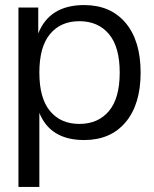

<svg xmlns="http://www.w3.org/2000/svg" viewBox="-20 -546 611 762"><path d="M314 9.8Q179.7 9.8 136.2 -98.1V195.8H53.2V-516.1H131.8V-413.1Q176.3 -525.9 314 -525.9Q418.9 -525.9 478.5 -455.1Q538.1 -384.3 538.1 -257.8Q538.1 -131.8 478.5 -61Q418.9 9.8 314 9.8ZM294.9 -54.2Q369.1 -54.2 412.1 -105Q455.1 -155.8 455.1 -257.8Q455.1 -360.4 412.1 -411.1Q369.1 -461.9 294.9 -461.9Q221.2 -461.9 178.7 -411.1Q136.2 -360.4 136.2 -257.8Q136.2 -155.8 178.7 -105Q221.2 -54.2 294.9 -54.2Z"/></svg>

Font: Creato Display
Style: Regular
Weight: 400
Version: Version 1.000